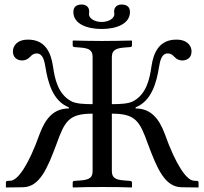

<svg xmlns="http://www.w3.org/2000/svg" viewBox="-20 -826 903 848"><path d="M6 -19V2L81 1C155 0 189 -81 230 -191C266 -291 284 -324 389 -324V-71C389 -43 377 -32 335 -29L308 -27C304 -27 301 -24 301 -19V0L303 2C352 0 382 0 432 0C482 0 513 0 561 2L563 0V-19C563 -24 559 -27 555 -27L529 -29C489 -32 474 -41 474 -71V-324C579 -324 597 -291 633 -191C674 -81 708 0 782 1L856 2L857 0V-19C857 -24 855 -27 850 -27L835 -28C803 -31 756 -99 708 -234C682 -304 645 -347 579 -347V-352C651 -380 672 -466 682 -528C687 -557 693 -590 721 -590C733 -590 741 -585 751 -574C760 -564 773 -559 785 -559C805 -559 826 -570 826 -599C826 -622 809 -651 759 -651C684 -651 658 -595 649 -533C641 -477 627 -413 572 -381C550 -367 508 -366 474 -366V-574C474 -602 489 -613 529 -616L555 -618C560 -618 563 -621 563 -626V-645L561 -647C512 -646 481 -645 431 -645C381 -645 353 -646 303 -647L301 -645V-626C301 -621 305 -618 309 -618L335 -616C374 -613 389 -604 389 -574V-366C355 -366 313 -367 291 -381C236 -413 222 -477 214 -533C205 -595 179 -651 104 -651C54 -651 37 -622 37 -599C37 -570 58 -559 78 -559C90 -559 103 -564 112 -574C122 -585 130 -590 142 -590C170 -590 176 -557 181 -528C191 -466 212 -380 284 -352V-347C218 -347 181 -304 155 -234C107 -99 60 -31 28 -28L13 -27C8 -27 6 -24 6 -19ZM429 -729C396 -729 373 -746 373 -763C373 -768 374 -772 374 -776C374 -791 364 -806 341 -806C314 -806 304 -792 304 -773C304 -721 363 -698 429 -698C495 -698 554 -721 554 -773C554 -792 544 -806 517 -806C494 -806 484 -791 484 -776C484 -771 485 -768 485 -763C485 -746 462 -729 429 -729Z"/></svg>

Font: Libertinus Serif Display
Style: Regular
Weight: 400
Designer: Philipp H. Poll, Khaled Hosny
Foundry: Caleb Maclennan
Version: Version 7.050;RELEASE